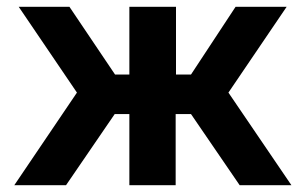

<svg xmlns="http://www.w3.org/2000/svg" viewBox="-20 -544 896 564"><path d="M22 0 206 -272 35 -524H184L318 -325H360V-524H497V-325H541L672 -524H822L651 -272L836 0H684L541 -209H496V0H360V-209H317L174 0Z"/></svg>

Font: Rising Sun
Style: Bold
Weight: 700
Designer: Matt McInerney, Pablo Impallari, Rodrigo Fuenzalida (Raleway font), Stephen Hutchings (Greek), Cristiano Sobral (main ch
Foundry: The Rising Sun Project Authors
Version: Version 4.327; ttfautohint (v1.8.4.7-5d5b-dirty)